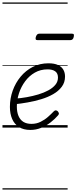

<svg xmlns="http://www.w3.org/2000/svg" viewBox="-20 -1030 617 1550"><path d="M225 19Q170 19 133 -4.5Q96 -28 78 -70Q60 -112 60 -167Q60 -235 82.5 -298Q105 -361 146.5 -411Q188 -461 245 -490Q302 -519 371 -519Q419 -519 448.5 -505Q478 -491 491.5 -467Q505 -443 505 -412Q505 -365 479 -330Q453 -295 409.5 -270Q366 -245 312.5 -229Q259 -213 202.5 -203Q146 -193 96 -188L103 -234Q148 -237 196 -245.5Q244 -254 289 -267.5Q334 -281 370 -300.5Q406 -320 427 -345.5Q448 -371 448 -404Q448 -438 426 -454Q404 -470 364 -470Q307 -470 261.5 -444Q216 -418 183.5 -374.5Q151 -331 133.5 -278Q116 -225 116 -170Q116 -125 129.5 -93.5Q143 -62 169 -46Q195 -30 234 -30Q274 -30 307.5 -46.5Q341 -63 367.5 -86.5Q394 -110 414 -131Q423 -140 431.5 -139Q440 -138 447 -131Q453 -124 455 -116Q457 -108 449 -99Q423 -69 388.5 -42Q354 -15 312.5 2Q271 19 225 19ZM283 -706Q271 -706 268.5 -712.5Q266 -719 269 -731Q273 -744 279.5 -751Q286 -758 297 -758H562Q574 -758 576 -751Q578 -744 575 -731Q572 -718 565 -712Q558 -706 547 -706ZM0 490H526V500H0ZM0 -20H526V0H0ZM0 -505H526V-500H0ZM0 -1010H526V-1000H0Z"/></svg>

Font: Playwrite AU VIC Guides
Style: Regular
Weight: 400
Designer: Veronika Burian, José Scaglione
Foundry: TypeTogether
Version: Version 1.003